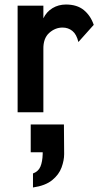

<svg xmlns="http://www.w3.org/2000/svg" viewBox="-20 -497 441 850"><path d="M58 0V-472H172V-416Q186 -445 212.5 -461Q239 -477 272 -477Q321 -477 351 -452.5Q381 -428 395 -387L327 -311Q319 -345 300.5 -360Q282 -375 257 -375Q224 -375 197.5 -351Q171 -327 172 -279V0ZM126 271Q150 262 159 240.5Q168 219 169 185V177H116V54H263L264 185Q264 213 252.5 244.5Q241 276 211 300.5Q181 325 126 333Z"/></svg>

Font: Lil Grotesk Bold
Style: Regular
Weight: 700
Designer: Bastien Sozeau
Foundry: NBR — Bastien Sozeau
Version: Version 4.002; ttfautohint (v1.8.4.7-5d5b)